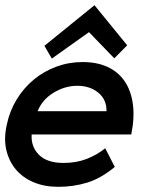

<svg xmlns="http://www.w3.org/2000/svg" viewBox="-36 -703 602 734"><path d="M85 -189Q82 -142.1 113 -111.1Q144 -80.1 207 -80.1Q255.9 -80.1 295.4 -95.5Q335 -110.8 366.2 -136.2L402.8 -64.9Q350.1 -21 297.6 -4.9Q245.1 11.2 187 11.2Q133.8 11.2 92.3 -6.3Q50.8 -23.9 24.4 -55.4Q-2 -86.9 -12 -130.4Q-22 -173.8 -9.8 -227.1Q1 -278.8 27.6 -322.5Q54.2 -366.2 92.5 -398.2Q130.9 -430.2 179 -448Q227.1 -465.8 279.8 -465.8Q335 -465.8 375.5 -447Q416 -428.2 440.4 -392.6Q464.8 -356.9 471.9 -305.4Q479 -253.9 465.8 -189ZM371.1 -277.8Q372.1 -321.8 340.1 -348.4Q308.1 -375 259.8 -375Q211.9 -375 168.5 -348.4Q125 -321.8 107.9 -277.8ZM450.2 -529.8 400.9 -480 304.2 -580.1 162.1 -479 133.8 -527.8 325.2 -683.1Z"/></svg>

Font: Anonymous Pro
Style: Bold Italic
Weight: 700
Italic angle: -12°
Monospace: yes
Designer: Mark Simonson
Version: Version 1.003